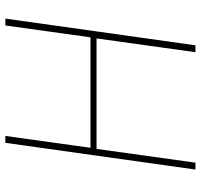

<svg xmlns="http://www.w3.org/2000/svg" viewBox="-36 -694 730 697"><g transform="rotate(-90 328.5 -345.0)"><path d="M610 -690 513 0H488L538 -359H137L87 0H62L159 -690H184L141 -381H542L585 -690Z"/></g></svg>

Font: Ezarion Thin
Style: Italic
Weight: 250
Italic angle: -8°
Designer: Natanael Gama
Version: Version 1.001;PS 001.001;hotconv 1.0.70;makeotf.lib2.5.58329